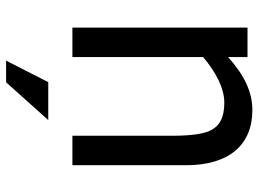

<svg xmlns="http://www.w3.org/2000/svg" viewBox="-124 -476 807 598"><g transform="rotate(90 279.0 -177.5)"><path d="M495.1 -354C495.1 -486.8 432.6 -560.5 323.7 -560.5C266.6 -560.5 214.8 -535.6 158.2 -484.9V-545.4H66.4V0H158.2V-407.2C207 -448.2 256.3 -473.1 299.8 -473.1C345.2 -473.1 370.1 -460.4 385.7 -432.6C397.5 -410.6 403.3 -369.6 403.3 -310.5V0H495.1ZM236.8 206.5 354.5 75.2H236.3L169.4 206.5Z"/></g></svg>

Font: SG Kara
Style: Regular
Weight: 400
Designer: Damoon Khanjanzadeh
Version: Version 1.000